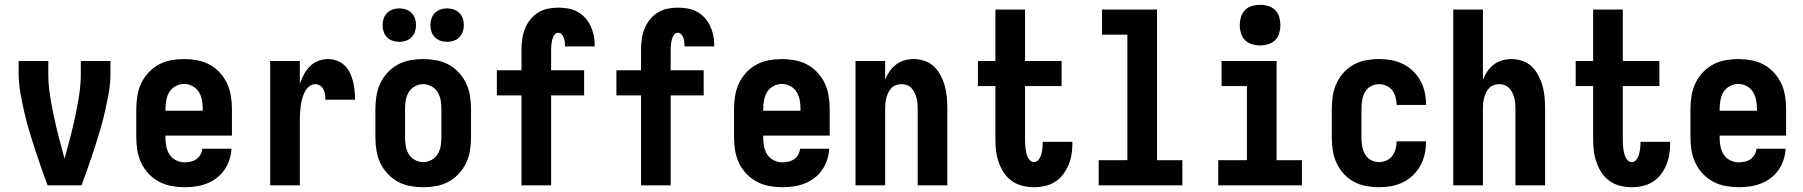

<svg xmlns="http://www.w3.org/2000/svg" viewBox="-20 -775 7540 803"><path d="M179 0Q165 -38 151.5 -76Q138 -114 125.5 -152.5Q113 -191 101.5 -230Q90 -269 81 -308.5Q72 -348 65 -388Q58 -428 58 -468V-520H182V-468Q182 -422 189 -377Q196 -332 205.5 -287.5Q215 -243 226.5 -199Q238 -155 250 -111Q262 -155 273.5 -199Q285 -243 294.5 -287.5Q304 -332 311 -377Q318 -422 318 -468V-520H442V-468Q442 -428 435 -388Q428 -348 419 -308.5Q410 -269 398.5 -230Q387 -191 374.5 -152.5Q362 -114 348.5 -76Q335 -38 321 0Z M752 8Q725 8 697.5 3Q670 -2 645.5 -15Q621 -28 602 -48Q583 -68 571 -93Q559 -118 554.5 -145Q550 -172 550 -200V-320Q550 -347 554.5 -374.5Q559 -402 570.5 -426.5Q582 -451 601 -471.5Q620 -492 644 -505Q668 -518 695.5 -523Q723 -528 750 -528Q777 -528 804.5 -523Q832 -518 856 -505Q880 -492 899 -471.5Q918 -451 929.5 -426.5Q941 -402 945.5 -374.5Q950 -347 950 -320V-208H672V-200Q672 -181 675.5 -162.5Q679 -144 689 -128.5Q699 -113 716.5 -104.5Q734 -96 752 -96Q765 -96 778 -99Q791 -102 801.5 -109.5Q812 -117 818.5 -128.5Q825 -140 826 -153H948Q947 -130 939.5 -107Q932 -84 918.5 -64.5Q905 -45 886 -30.5Q867 -16 845 -7.5Q823 1 799.5 4.5Q776 8 752 8ZM672 -312H828V-320Q828 -338 824.5 -356.5Q821 -375 811.5 -390.5Q802 -406 785 -415Q768 -424 750 -424Q732 -424 715 -415Q698 -406 688.5 -390.5Q679 -375 675.5 -356.5Q672 -338 672 -320Z M1110 0V-520H1234V-425Q1241 -445 1251 -463.5Q1261 -482 1275.5 -497Q1290 -512 1310 -520Q1330 -528 1351 -528Q1370 -528 1388.5 -521.5Q1407 -515 1421 -501.5Q1435 -488 1443.5 -470.5Q1452 -453 1456.5 -434Q1461 -415 1463 -396Q1465 -377 1465 -358H1341Q1341 -368 1339.5 -379Q1338 -390 1333.5 -400Q1329 -410 1319.5 -416.5Q1310 -423 1299 -423Q1285 -423 1273 -413.5Q1261 -404 1254.5 -390.5Q1248 -377 1244 -363Q1240 -349 1238 -334.5Q1236 -320 1235 -305Q1234 -290 1234 -276V0Z M1750 8Q1723 8 1695.5 3Q1668 -2 1644 -15Q1620 -28 1601 -48.5Q1582 -69 1570.5 -93.5Q1559 -118 1554.5 -145.5Q1550 -173 1550 -200V-320Q1550 -347 1554.5 -374.5Q1559 -402 1570.5 -426.5Q1582 -451 1601 -471.5Q1620 -492 1644 -505Q1668 -518 1695.5 -523Q1723 -528 1750 -528Q1777 -528 1804.5 -523Q1832 -518 1856 -505Q1880 -492 1899 -471.5Q1918 -451 1929.5 -426.5Q1941 -402 1945.5 -374.5Q1950 -347 1950 -320V-200Q1950 -173 1945.5 -145.5Q1941 -118 1929.5 -93.5Q1918 -69 1899 -48.5Q1880 -28 1856 -15Q1832 -2 1804.5 3Q1777 8 1750 8ZM1750 -97Q1768 -97 1784.5 -106Q1801 -115 1810.5 -130.5Q1820 -146 1823 -164Q1826 -182 1826 -200V-320Q1826 -338 1823 -356Q1820 -374 1810.5 -389.5Q1801 -405 1784.5 -414Q1768 -423 1750 -423Q1732 -423 1715.5 -414Q1699 -405 1689.5 -389.5Q1680 -374 1677 -356Q1674 -338 1674 -320V-200Q1674 -182 1677 -164Q1680 -146 1689.5 -130.5Q1699 -115 1715.5 -106Q1732 -97 1750 -97ZM1850 -600Q1836 -600 1822.5 -604.5Q1809 -609 1799 -619Q1789 -629 1784.5 -642.5Q1780 -656 1780 -670Q1780 -684 1784.5 -697.5Q1789 -711 1799 -721Q1809 -731 1822.5 -735.5Q1836 -740 1850 -740Q1864 -740 1877.5 -735.5Q1891 -731 1901 -721Q1911 -711 1915.5 -697.5Q1920 -684 1920 -670Q1920 -656 1915.5 -642.5Q1911 -629 1901 -619Q1891 -609 1877.5 -604.5Q1864 -600 1850 -600ZM1650 -600Q1636 -600 1622.5 -604.5Q1609 -609 1599 -619Q1589 -629 1584.5 -642.5Q1580 -656 1580 -670Q1580 -684 1584.5 -697.5Q1589 -711 1599 -721Q1609 -731 1622.5 -735.5Q1636 -740 1650 -740Q1664 -740 1677.5 -735.5Q1691 -731 1701 -721Q1711 -711 1715.5 -697.5Q1720 -684 1720 -670Q1720 -656 1715.5 -642.5Q1711 -629 1701 -619Q1691 -609 1677.5 -604.5Q1664 -600 1650 -600Z M2161 0V-376H2058V-481H2161V-567Q2161 -589 2164 -611Q2167 -633 2175 -653.5Q2183 -674 2197 -692Q2211 -710 2230 -722Q2249 -734 2270.5 -738.5Q2292 -743 2315 -743Q2335 -743 2355.5 -739.5Q2376 -736 2394 -726.5Q2412 -717 2426 -702Q2440 -687 2449 -668.5Q2458 -650 2462.5 -630Q2467 -610 2467 -590V-581H2343V-584Q2343 -592 2342 -600.5Q2341 -609 2338 -617Q2335 -625 2329 -631.5Q2323 -638 2315 -638Q2304 -638 2298 -628.5Q2292 -619 2289.5 -608.5Q2287 -598 2286 -587.5Q2285 -577 2285 -567V-481H2423V-376H2285V0Z M2661 0V-376H2558V-481H2661V-567Q2661 -589 2664 -611Q2667 -633 2675 -653.5Q2683 -674 2697 -692Q2711 -710 2730 -722Q2749 -734 2770.5 -738.5Q2792 -743 2815 -743Q2835 -743 2855.5 -739.5Q2876 -736 2894 -726.5Q2912 -717 2926 -702Q2940 -687 2949 -668.5Q2958 -650 2962.5 -630Q2967 -610 2967 -590V-581H2843V-584Q2843 -592 2842 -600.5Q2841 -609 2838 -617Q2835 -625 2829 -631.5Q2823 -638 2815 -638Q2804 -638 2798 -628.5Q2792 -619 2789.5 -608.5Q2787 -598 2786 -587.5Q2785 -577 2785 -567V-481H2923V-376H2785V0Z M3252 8Q3225 8 3197.5 3Q3170 -2 3145.5 -15Q3121 -28 3102 -48Q3083 -68 3071 -93Q3059 -118 3054.5 -145Q3050 -172 3050 -200V-320Q3050 -347 3054.5 -374.5Q3059 -402 3070.5 -426.5Q3082 -451 3101 -471.5Q3120 -492 3144 -505Q3168 -518 3195.5 -523Q3223 -528 3250 -528Q3277 -528 3304.5 -523Q3332 -518 3356 -505Q3380 -492 3399 -471.5Q3418 -451 3429.5 -426.5Q3441 -402 3445.5 -374.5Q3450 -347 3450 -320V-208H3172V-200Q3172 -181 3175.5 -162.5Q3179 -144 3189 -128.5Q3199 -113 3216.5 -104.5Q3234 -96 3252 -96Q3265 -96 3278 -99Q3291 -102 3301.5 -109.5Q3312 -117 3318.5 -128.5Q3325 -140 3326 -153H3448Q3447 -130 3439.5 -107Q3432 -84 3418.5 -64.5Q3405 -45 3386 -30.5Q3367 -16 3345 -7.5Q3323 1 3299.5 4.5Q3276 8 3252 8ZM3172 -312H3328V-320Q3328 -338 3324.5 -356.5Q3321 -375 3311.5 -390.5Q3302 -406 3285 -415Q3268 -424 3250 -424Q3232 -424 3215 -415Q3198 -406 3188.5 -390.5Q3179 -375 3175.5 -356.5Q3172 -338 3172 -320Z M3558 0V-520H3682V-442Q3689 -460 3700.5 -476.5Q3712 -493 3727.5 -505Q3743 -517 3762.5 -522.5Q3782 -528 3802 -528Q3825 -528 3848 -520Q3871 -512 3887.5 -495.5Q3904 -479 3915 -457.5Q3926 -436 3932 -413.5Q3938 -391 3940 -367.5Q3942 -344 3942 -320V0H3818V-320Q3818 -332 3817 -343.5Q3816 -355 3813 -366Q3810 -377 3805 -387.5Q3800 -398 3792 -406.5Q3784 -415 3773 -419Q3762 -423 3750 -423Q3738 -423 3727 -419Q3716 -415 3708 -406.5Q3700 -398 3695 -387.5Q3690 -377 3687 -366Q3684 -355 3683 -343.5Q3682 -332 3682 -320V0Z M4304 8Q4280 8 4256 2Q4232 -4 4212 -18Q4192 -32 4178.5 -52.5Q4165 -73 4157 -96Q4149 -119 4146 -143.5Q4143 -168 4143 -192V-415H4070V-520H4143V-735H4267V-520H4420V-415H4267V-192Q4267 -183 4267.5 -173.5Q4268 -164 4269 -155Q4270 -146 4272 -137Q4274 -128 4277.5 -119.5Q4281 -111 4288 -104Q4295 -97 4304 -97Q4316 -97 4324 -107.5Q4332 -118 4335 -130Q4338 -142 4339.5 -154Q4341 -166 4341 -178V-182H4465V-172Q4465 -149 4461 -126.5Q4457 -104 4448 -83Q4439 -62 4425 -44Q4411 -26 4391.5 -14Q4372 -2 4349.5 3Q4327 8 4304 8Z M4575 0V-105H4695V-630H4589V-735H4819V-105H4925V0Z M5075 0V-105H5195V-415H5089V-520H5319V-105H5425V0ZM5250 -585Q5233 -585 5216 -590Q5199 -595 5187 -607Q5175 -619 5170 -636Q5165 -653 5165 -670Q5165 -687 5170 -704Q5175 -721 5187 -733Q5199 -745 5216 -750Q5233 -755 5250 -755Q5267 -755 5284 -750Q5301 -745 5313 -733Q5325 -721 5330 -704Q5335 -687 5335 -670Q5335 -653 5330 -636Q5325 -619 5313 -607Q5301 -595 5284 -590Q5267 -585 5250 -585Z M5747 8Q5720 8 5693 3Q5666 -2 5642 -15Q5618 -28 5599.5 -48.5Q5581 -69 5569.5 -94Q5558 -119 5554 -146Q5550 -173 5550 -200V-320Q5550 -347 5554 -374Q5558 -401 5569.5 -426Q5581 -451 5599.5 -471.5Q5618 -492 5642 -505Q5666 -518 5693 -523Q5720 -528 5747 -528Q5773 -528 5798.5 -523.5Q5824 -519 5847.5 -507.5Q5871 -496 5889.5 -478Q5908 -460 5920.5 -437.5Q5933 -415 5938.5 -389.5Q5944 -364 5944 -338V-336H5821V-337Q5821 -353 5816.5 -369Q5812 -385 5802.5 -397.5Q5793 -410 5778 -416.5Q5763 -423 5747 -423Q5729 -423 5713 -414Q5697 -405 5688.5 -389.5Q5680 -374 5677 -356Q5674 -338 5674 -320V-200Q5674 -182 5677 -164Q5680 -146 5688.5 -130.5Q5697 -115 5713 -106Q5729 -97 5747 -97Q5763 -97 5778 -103.5Q5793 -110 5802.5 -122.5Q5812 -135 5816.5 -151Q5821 -167 5821 -183V-184H5944V-182Q5944 -156 5938.5 -130.5Q5933 -105 5920.5 -82.5Q5908 -60 5889.5 -42Q5871 -24 5847.5 -12.5Q5824 -1 5798.5 3.5Q5773 8 5747 8Z M6058 0V-735H6182V-442Q6189 -460 6200.5 -476.5Q6212 -493 6227.5 -505Q6243 -517 6262.5 -522.5Q6282 -528 6302 -528Q6325 -528 6348 -520Q6371 -512 6387.5 -495.5Q6404 -479 6415 -457.5Q6426 -436 6432 -413.5Q6438 -391 6440 -367.5Q6442 -344 6442 -320V0H6318V-320Q6318 -332 6317 -343.5Q6316 -355 6313 -366Q6310 -377 6305 -387.5Q6300 -398 6292 -406.5Q6284 -415 6273 -419Q6262 -423 6250 -423Q6238 -423 6227 -419Q6216 -415 6208 -406.5Q6200 -398 6195 -387.5Q6190 -377 6187 -366Q6184 -355 6183 -343.5Q6182 -332 6182 -320V0Z M6804 8Q6780 8 6756 2Q6732 -4 6712 -18Q6692 -32 6678.5 -52.5Q6665 -73 6657 -96Q6649 -119 6646 -143.5Q6643 -168 6643 -192V-415H6570V-520H6643V-735H6767V-520H6920V-415H6767V-192Q6767 -183 6767.5 -173.5Q6768 -164 6769 -155Q6770 -146 6772 -137Q6774 -128 6777.5 -119.5Q6781 -111 6788 -104Q6795 -97 6804 -97Q6816 -97 6824 -107.5Q6832 -118 6835 -130Q6838 -142 6839.5 -154Q6841 -166 6841 -178V-182H6965V-172Q6965 -149 6961 -126.5Q6957 -104 6948 -83Q6939 -62 6925 -44Q6911 -26 6891.5 -14Q6872 -2 6849.5 3Q6827 8 6804 8Z M7252 8Q7225 8 7197.5 3Q7170 -2 7145.5 -15Q7121 -28 7102 -48Q7083 -68 7071 -93Q7059 -118 7054.5 -145Q7050 -172 7050 -200V-320Q7050 -347 7054.5 -374.5Q7059 -402 7070.5 -426.5Q7082 -451 7101 -471.5Q7120 -492 7144 -505Q7168 -518 7195.5 -523Q7223 -528 7250 -528Q7277 -528 7304.5 -523Q7332 -518 7356 -505Q7380 -492 7399 -471.5Q7418 -451 7429.5 -426.5Q7441 -402 7445.5 -374.5Q7450 -347 7450 -320V-208H7172V-200Q7172 -181 7175.5 -162.5Q7179 -144 7189 -128.5Q7199 -113 7216.5 -104.5Q7234 -96 7252 -96Q7265 -96 7278 -99Q7291 -102 7301.5 -109.5Q7312 -117 7318.5 -128.5Q7325 -140 7326 -153H7448Q7447 -130 7439.5 -107Q7432 -84 7418.5 -64.5Q7405 -45 7386 -30.5Q7367 -16 7345 -7.5Q7323 1 7299.5 4.5Q7276 8 7252 8ZM7172 -312H7328V-320Q7328 -338 7324.5 -356.5Q7321 -375 7311.5 -390.5Q7302 -406 7285 -415Q7268 -424 7250 -424Q7232 -424 7215 -415Q7198 -406 7188.5 -390.5Q7179 -375 7175.5 -356.5Q7172 -338 7172 -320Z"/></svg>

Font: Iosevka Curly Extrabold
Style: Regular
Weight: 800
Monospace: yes
Designer: Belleve Invis
Foundry: Belleve Invis
Version: Version 22.1.2; ttfautohint (v1.8.4)